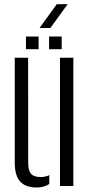

<svg xmlns="http://www.w3.org/2000/svg" viewBox="-20 -870 421 898"><path d="M49 -110V-600H111.5L112 -105Q112 -71.5 125.5 -56.8Q139 -42 170 -42Q193.5 -42 210.5 -51V-9.5Q185.5 7 152.5 7Q100 7 74.5 -20.8Q49 -48.5 49 -110ZM260.5 0V-600H323V0ZM209.5 -640V-699H268.5V-640ZM101.5 -640V-699H160.5V-640ZM165 -739 245.5 -850.5H296.5L215.5 -739Z"/></svg>

Font: Big Shoulders Stencil Text Light
Style: Regular
Weight: 300
Designer: Patric King
Foundry: XO Type Co
Version: Version 1.000